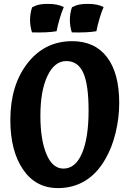

<svg xmlns="http://www.w3.org/2000/svg" viewBox="-20 -944 668 984"><path d="M350 -733Q466 -733 528.5 -651Q591 -569 591 -416Q591 -340 572.5 -263.5Q554 -187 520 -129Q478 -55 416.5 -17.5Q355 20 277 20Q163 20 98 -75.5Q33 -171 33 -329Q33 -507 121 -620Q209 -733 350 -733ZM305 -80Q367 -80 400.5 -159Q434 -238 434 -377Q434 -510 407 -570.5Q380 -631 320 -631Q259 -631 223 -554.5Q187 -478 187 -351Q187 -228 218 -154Q249 -80 305 -80ZM230 -924Q252 -924 271.5 -920Q291 -916 307 -908Q298 -888 287 -852Q276 -816 270 -784Q247 -780 216 -778.5Q185 -777 144 -778Q139 -794 136.5 -810Q134 -826 134 -842Q134 -859 137 -876.5Q140 -894 145 -907Q164 -917 184.5 -921Q205 -925 230 -924ZM434 -924Q456 -924 475.5 -920Q495 -916 511 -908Q502 -888 491 -852Q480 -816 474 -784Q451 -780 420 -778.5Q389 -777 348 -778Q343 -794 340.5 -810Q338 -826 338 -842Q338 -859 341 -876.5Q344 -894 349 -907Q368 -917 388.5 -921Q409 -925 434 -924Z"/></svg>

Font: Atma SemiBold
Style: Regular
Weight: 600
Designer: Gregori Vincens, Jeremie Hornus, Riccardo Olocco, Yoann Minet.
Foundry: black foundry
Version: Version 1.102;PS 1.100;hotconv 1.0.86;makeotf.lib2.5.63406